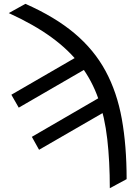

<svg xmlns="http://www.w3.org/2000/svg" viewBox="-20 -782 715 1015"><path d="M26.4 -712.9 114.3 -761.7Q270.5 -692.9 374.3 -605.5Q478 -518.1 538.3 -406.2Q598.6 -294.4 624 -153.1Q649.4 -11.7 649.4 165L560.5 212.9Q560.5 70.8 547.1 -46.4Q533.7 -163.6 500 -260Q466.3 -356.4 406 -436.5Q345.7 -516.6 252.4 -584.5Q159.2 -652.3 26.4 -712.9ZM461.9 -434.6 79.1 -212.9 40 -281.2 422.9 -502.9ZM570.3 -211.9 186.5 9.8 148.4 -58.6 530.3 -280.3Z"/></svg>

Font: Inter Tight
Style: Regular
Weight: 400
Designer: Rasmus Andersson
Foundry: rsms
Version: Version 3.002